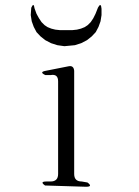

<svg xmlns="http://www.w3.org/2000/svg" viewBox="-20 -751 540 747"><path d="M155.3 -29.3Q132.8 -44.9 161.1 -44.9H176.8Q206.1 -44.9 206.1 -74.2V-434.6Q206.1 -463.9 177.7 -459H156.2Q130.9 -470.7 158.2 -475.6L247.1 -493.2Q266.6 -497.1 268.6 -475.6V-74.2Q268.6 -44.9 297.9 -44.9L320.3 -41Q342.8 -24.4 314.5 -24.4ZM241.2 -633.8H261.7L279.3 -635.7L294.9 -639.6L309.6 -645.5L321.3 -653.3L333 -665L342.8 -679.7L351.6 -697.3L361.3 -721.7Q373 -743.2 375 -716.8V-692.4L371.1 -668L363.3 -646.5L352.5 -626L336.9 -609.4L318.4 -594.7L295.9 -583L271.5 -575.2L230.5 -571.3L203.1 -575.2L178.7 -583L156.2 -594.7L137.7 -609.4L122.1 -626L111.3 -646.5L103.5 -668L99.6 -692.4L101.6 -720.7Q111.3 -743.2 114.3 -718.8L122.1 -697.3L131.8 -679.7L141.6 -665L153.3 -653.3L165 -645.5L179.7 -639.6L195.3 -635.7L212.9 -633.8Z"/></svg>

Font: B2 Hana
Style: Regular
Weight: 500
Version: 2020-08-05; (max)